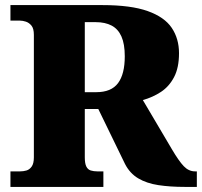

<svg xmlns="http://www.w3.org/2000/svg" viewBox="-20 -734 793 754"><path d="M21 0V-61H59Q72 -61 84 -64.5Q96 -68 104.5 -80Q113 -92 113 -116V-597Q113 -622 103.5 -633.5Q94 -645 81.5 -649Q69 -653 59 -653H21V-714H382Q494 -714 560 -690.5Q626 -667 654.5 -624.5Q683 -582 683 -525Q683 -468 663.5 -431Q644 -394 612 -373Q580 -352 541 -341L655 -148Q682 -102 701.5 -81.5Q721 -61 746 -61H753V0H706Q648 0 602 -7Q556 -14 523 -33.5Q490 -53 471 -90L366 -306H313V-116Q313 -92 319 -80Q325 -68 336.5 -64.5Q348 -61 362 -61H386V0ZM358 -372Q417 -372 443.5 -407.5Q470 -443 470 -513Q470 -561 457 -590.5Q444 -620 418.5 -633.5Q393 -647 356 -647H313V-372Z"/></svg>

Font: Noto Serif Gujarati Black
Style: Regular
Weight: 900
Version: Version 2.102